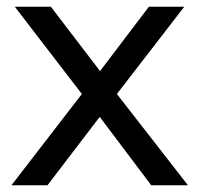

<svg xmlns="http://www.w3.org/2000/svg" viewBox="-20 -550 592 570"><path d="M327 -271 538 0H429L276 -203L121 0H14L223 -271L24 -530H131L277 -339L422 -530H527Z"/></svg>

Font: false
Style: Regular
Weight: 500
Designer: Julieta Ulanovsky
Foundry: Julieta Ulanovsky
Version: Version 7.222;hotconv 1.0.109;makeotfexe 2.5.65596